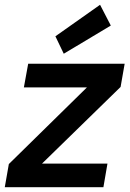

<svg xmlns="http://www.w3.org/2000/svg" viewBox="-30 -784 545 804"><path d="M-10 0 7 -97 334 -418H70L88 -517H492L475 -420L146 -99H420L403 0ZM237 -559 202 -632 389 -764 434 -677Z"/></svg>

Font: DM Sans 11pt SemiBold
Style: Italic
Weight: 600
Italic angle: -10°
Version: Version 4.004;gftools[0.9.30]